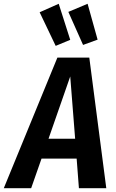

<svg xmlns="http://www.w3.org/2000/svg" viewBox="-64 -997 614 1017"><path d="M342 -157H156L101 0H-44L240 -692H409L499 0H354ZM334 -262 308 -592 193 -262ZM308 -786 231 -754 146 -932 247 -977ZM453 -787 376 -759 298 -934 400 -977Z"/></svg>

Font: Fira Sans Condensed SemiBold
Style: Italic
Weight: 600
Width: 3
Italic angle: -8°
Designer: bBox Type GmbH & Carrois Corporate GbR & Edenspiekermann AG
Foundry: bBox Type GmbH & Carrois Corporate GbR & Edenspiekermann AG
Version: Version 4.301